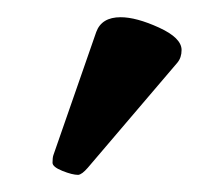

<svg xmlns="http://www.w3.org/2000/svg" viewBox="-20 -751 259 223"><path d="M120.1 -731Q138.2 -731 164.6 -719Q190.9 -707 190.9 -692.9Q190.9 -684.1 186 -678.2L82 -556.2Q75.2 -548.3 70.8 -547.9Q64 -547.9 52.5 -552.5Q41 -557.1 41 -562Q41 -567.9 42 -570.8L91.8 -713.9Q98.1 -731 120.1 -731Z"/></svg>

Font: Linux Biolinum
Style: Bold
Weight: 700
Designer: Philipp H. Poll
Foundry: Philipp H. Poll
Version: Version 1.3.2 ; ttfautohint (v0.9)